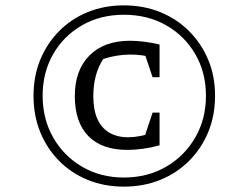

<svg xmlns="http://www.w3.org/2000/svg" viewBox="-20 -687 892 716"><path d="M455 -128Q360 -128 309.5 -179.5Q259 -231 259 -329Q259 -425 313.5 -480Q368 -535 465 -535Q489 -535 517.5 -531.5Q546 -528 575 -521L560 -470Q512 -484 463 -483.5Q414 -483 365 -467Q328 -411 328 -328Q328 -228 387.5 -192.5Q447 -157 556 -194L575 -145Q542 -136 512 -132Q482 -128 455 -128ZM508 -144 549 -267H575V-145ZM549 -399 508 -521H575V-399ZM442 9Q369 9 307.5 -16Q246 -41 200.5 -87Q155 -133 130 -194.5Q105 -256 105 -330Q105 -403 130 -464Q155 -525 200.5 -571Q246 -617 307.5 -642Q369 -667 442 -667Q515 -667 577 -642Q639 -617 685 -571Q731 -525 756.5 -464Q782 -403 782 -330Q782 -256 756.5 -194.5Q731 -133 685 -87Q639 -41 577 -16Q515 9 442 9ZM442 -25Q530 -25 599 -65Q668 -105 708 -174Q748 -243 748 -330Q748 -417 708 -485.5Q668 -554 599 -593Q530 -632 442 -632Q355 -632 286.5 -593Q218 -554 178.5 -485.5Q139 -417 139 -330Q139 -243 178.5 -174Q218 -105 286.5 -65Q355 -25 442 -25Z"/></svg>

Font: Piazzolla Thin Medium
Style: Italic
Weight: 500
Italic angle: -11.3°
Version: Version 2.005